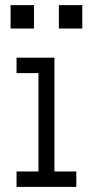

<svg xmlns="http://www.w3.org/2000/svg" viewBox="-20 -733 364 753"><path d="M21.5 -621.1V-712.9H113.3V-621.1ZM210.9 -621.1V-712.9H302.7V-621.1ZM44.9 0V-60.5H130.9V-446.3H44.9V-506.8H193.4V-60.5H279.3V0Z"/></svg>

Font: Kay Pho Du
Style: Regular
Weight: 400
Designer: Victor Gaultney, Khu Oo Reh
Foundry: SIL International
Version: Version 3.000